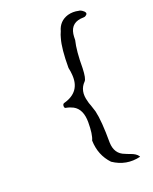

<svg xmlns="http://www.w3.org/2000/svg" viewBox="-156 -854 812 1021"><g transform="rotate(-20 250.0 -343.0)"><path d="M458 76Q375 96 304 48Q250 -9 248 -92Q262 -122 262 -191Q262 -265 216 -290Q208 -294 198.5 -297.5Q189 -301 178 -303Q167 -303 168 -318Q169 -329 178 -331Q276 -358 268 -457Q267 -475 262 -498Q262 -607 278 -661Q280 -669 283 -678Q286 -687 290 -695Q304 -748 356 -764Q386 -772 416 -765Q422 -765 429 -761.5Q436 -758 440 -754L444 -751Q458 -737 442 -727Q437 -723 429 -723Q358 -723 348 -659Q347 -652 346.5 -643.5Q346 -635 346 -625Q339 -597 335.5 -558.5Q332 -520 332 -471Q330 -413 318 -401Q278 -361 297 -297Q298 -289 306 -269Q315 -242 318 -232Q332 -173 332 -50Q334 15 388 34Q392 36 398.5 38.5Q405 41 413 44Q446 55 457 73Q458 74 458 76Z"/></g></svg>

Font: New Tegomin
Style: Regular
Weight: 400
Designer: Kyosuke Nagai
Version: Version 1.000